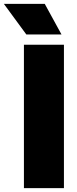

<svg xmlns="http://www.w3.org/2000/svg" viewBox="-74 -971 399 991"><path d="M49.5 0V-740H256V0ZM62 -793 -54 -951H157L243.5 -793Z"/></svg>

Font: Encode Sans SemiCondensed SemiCondensed Black
Style: Regular
Weight: 900
Width: 4
Designer: Multiple Designers
Foundry: Impallari Type
Version: Version 3.000; ttfautohint (v1.8.3) -l 8 -r 50 -G 200 -x 14 